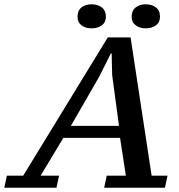

<svg xmlns="http://www.w3.org/2000/svg" viewBox="-70 -874 835 894"><path d="M193 0 205 -56H119L225 -232H489L516 -56H427L415 0H698L710 -56H636L538 -700H432L38 -56H-38L-50 0ZM260 -288 392 -517 446 -625H450C450 -606.3 450.3 -589.7 451 -575C451.7 -561.7 452 -549.5 452 -538.5C452 -527.5 452.3 -521 453 -519L484 -288ZM291 -796C291 -778.7 297.2 -765.3 309.5 -756C321.8 -746.7 337.3 -742 356 -742C375.3 -742 391.3 -746.7 404 -756C416.7 -765.3 423 -778.7 423 -796C423 -815.3 416.7 -829.8 404 -839.5C391.3 -849.2 375.3 -854 356 -854C337.3 -854 321.8 -849.2 309.5 -839.5C297.2 -829.8 291 -815.3 291 -796ZM543 -796C543 -778.7 549.3 -765.3 562 -756C574.7 -746.7 590 -742 608 -742C627.3 -742 643.3 -746.7 656 -756C668.7 -765.3 675 -778.7 675 -796C675 -815.3 668.7 -829.8 656 -839.5C643.3 -849.2 627.3 -854 608 -854C590 -854 574.7 -849.2 562 -839.5C549.3 -829.8 543 -815.3 543 -796Z"/></svg>

Font: PT Serif Caption
Style: Italic
Weight: 400
Italic angle: -12°
Designer: A.Korolkova, O.Umpeleva, V.Yefimov
Foundry: ParaType Ltd
Version: Version 1.000W OFL